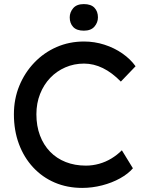

<svg xmlns="http://www.w3.org/2000/svg" viewBox="-20 -909 719 939"><path d="M382 10Q309 10 248 -16Q187 -42 142 -90.5Q97 -139 72.5 -205Q48 -271 48 -350Q48 -425 74.5 -489.5Q101 -554 148 -603Q195 -652 257 -679Q319 -706 391 -706Q442 -706 490.5 -690.5Q539 -675 578.5 -647.5Q618 -620 643 -585L571 -510Q528 -554 483 -576Q438 -598 391 -598Q342 -598 299.5 -579.5Q257 -561 225.5 -528Q194 -495 176 -449.5Q158 -404 158 -350Q158 -293 175.5 -246.5Q193 -200 225 -167Q257 -134 301.5 -116.5Q346 -99 400 -99Q433 -99 465 -108Q497 -117 525 -134Q553 -151 576 -174L630 -86Q607 -59 567.5 -37Q528 -15 479.5 -2.5Q431 10 382 10ZM390 -759Q355 -759 338 -777Q321 -795 321 -824Q321 -849 338 -869Q355 -889 390 -889Q425 -889 442 -871Q459 -853 459 -824Q459 -799 442 -779Q425 -759 390 -759Z"/></svg>

Font: Lexend Medium
Style: Regular
Weight: 500
Designer: Bonnie Shaver-Troup, Thomas Jockin
Foundry: Lexend
Version: Version 1.005